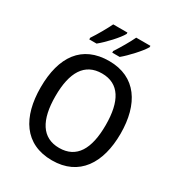

<svg xmlns="http://www.w3.org/2000/svg" viewBox="-218 -1081 1140 1230"><g transform="rotate(30 352.0 -465.5)"><path d="M532 -931V-941H427C409 -902 370 -835 342 -793V-781H397C440 -816 511 -893 532 -931ZM362 -931V-941H257C238 -901 201 -836 172 -793V-781H226C273 -819 341 -892 362 -931ZM648 -358C648 -576 552 -725 353 -725C153 -725 56 -587 56 -359C56 -142 148 10 352 10C552 10 648 -140 648 -358ZM166 -358C166 -534 225 -633 353 -633C480 -633 538 -534 538 -358C538 -181 480 -82 352 -82C225 -82 166 -182 166 -358Z"/></g></svg>

Font: Noto Sans Arabic SemCond Med
Style: Regular
Weight: 500
Width: 4
Designer: Monotype Design Team, Nadine Chahine, Nizar Qandah and Khaled Hosny
Foundry: Monotype Imaging Inc.
Version: Version 2.012